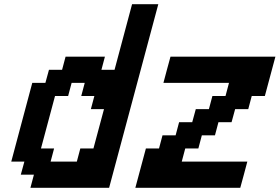

<svg xmlns="http://www.w3.org/2000/svg" viewBox="-20 -895 1332 915"><path d="M625 0H1125Q1130.9 -21 1142.1 -62.7Q1153.3 -104.5 1158.7 -125H846.2L862.8 -187.5H925.3L941.9 -250H1004.4L1021 -312.5H1083.5L1100.6 -375H1163.1L1179.7 -437.5H1242.2L1292.5 -625H792.5Q786.6 -604 775.4 -562.3Q764.2 -520.5 758.8 -500H1071.3L1054.7 -437.5H992.2L975.6 -375H913.1L896 -312.5H833.5L816.9 -250H754.4L737.8 -187.5H675.3ZM125 0H500Q539.1 -146 617.2 -437.5Q695.3 -729 734.4 -875H609.4L525.9 -562.5H463.4L480 -625H292.5L275.9 -562.5H213.4L196.3 -500H133.8Q117.2 -437.5 83.7 -312.5Q50.3 -187.5 33.7 -125H96.2L79.1 -62.5H141.6ZM346.2 -125H221.2L237.8 -187.5H175.3Q186.5 -229 208.7 -312.3Q231 -395.5 242.2 -437.5H304.7L321.3 -500H383.8L367.2 -437.5H429.7L413.1 -375H475.6L425.3 -187.5H362.8Z"/></svg>

Font: Faithful 32x
Style: Oblique
Weight: 400
Foundry: Faithful Resource Pack
Version: Version 1.0; January 27, 2023